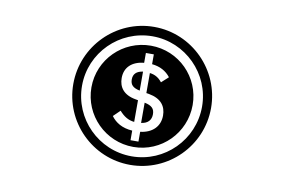

<svg xmlns="http://www.w3.org/2000/svg" viewBox="-71 -754 1343 906"><g transform="rotate(10 600.0 -301.5)"><path d="M582 -86V-132C534 -135 501 -155 480 -184L512 -215C533 -191 555 -177 584 -174V-278L573 -280C513 -290 490 -325 490 -368C490 -419 524 -451 582 -457V-504H620V-457C659 -453 688 -437 709 -410L676 -380C661 -399 643 -411 617 -414V-318L630 -316C690 -305 713 -271 713 -227C713 -176 679 -140 620 -133V-86ZM312 -300C312 -458 441 -587 600 -587C758 -587 887 -458 887 -300C887 -141 758 -12 600 -12C441 -12 312 -141 312 -300ZM538 -370C538 -344 551 -331 584 -324V-415C554 -411 538 -396 538 -370ZM357 -300C357 -166 466 -57 600 -57C734 -57 842 -166 842 -300C842 -434 734 -542 600 -542C466 -542 357 -434 357 -300ZM270 -301C270 -119 418 29 600 29C782 29 930 -119 930 -301C930 -483 782 -632 600 -632C418 -632 270 -483 270 -301ZM665 -225C665 -252 651 -265 617 -272V-175C649 -179 665 -197 665 -225Z"/></g></svg>

Font: CryptoKit 1.4
Style: Regular
Weight: 400
Monospace: yes
Designer: Oceane Juvin
Foundry: http://www.head-geneve.ch
Version: Version 1.000